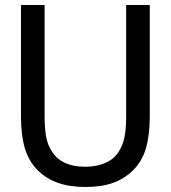

<svg xmlns="http://www.w3.org/2000/svg" viewBox="-20 -729 680 764"><path d="M319.5 15Q257 15 210.5 -1.5Q164 -18 131 -50.5Q94 -87.5 78.8 -139.2Q63.5 -191 63.5 -267V-709H157.5V-267Q157.5 -217.5 163.8 -184Q170 -150.5 188 -124Q207 -95 239.8 -80.2Q272.5 -65.5 319.5 -65.5Q363.5 -65.5 398 -80.2Q432.5 -95 451.5 -124Q469 -151 475.5 -183.8Q482 -216.5 482 -264V-709H576V-267Q576 -193 561 -140Q546 -87 508.5 -50.5Q474.5 -17.5 429.5 -1.2Q384.5 15 319.5 15Z"/></svg>

Font: Myanmar Ethnic
Style: Regular
Weight: 400
Designer: Khon Soe Zaw Thu
Foundry: PaOh Unicode khonsoezawthu@gmail.com and @hotmail.com
Version: Version 1.01 September 27, 2016